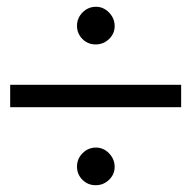

<svg xmlns="http://www.w3.org/2000/svg" viewBox="-20 -536 564 566"><path d="M318 -459Q318 -437 301.5 -421Q285 -405 262 -405Q239 -405 223 -421Q207 -437 207 -460Q207 -483 223.5 -499.5Q240 -516 263 -516Q285 -516 301.5 -499Q318 -482 318 -459ZM10 -220V-286H514V-220ZM318 -44Q318 -22 301.5 -6Q285 10 262 10Q239 10 223 -6Q207 -22 207 -45Q207 -68 223.5 -84.5Q240 -101 263 -101Q285 -101 301.5 -84Q318 -67 318 -44Z"/></svg>

Font: STIXGeneralUnicodeRegular
Style: Regular
Weight: 400
Designer: MicroPress Inc., with final additions and corrections provided by Coen Hoffman, Elsevier (retired)
Version: Version 1.1.0